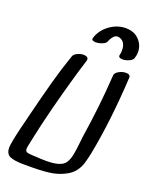

<svg xmlns="http://www.w3.org/2000/svg" viewBox="-189 -1184 969 1250"><g transform="rotate(20 295.0 -558.5)"><path d="M587 -968Q587 -948 579 -924Q574 -910 551 -900Q528 -890 507 -890Q493 -890 485.5 -895.5Q478 -901 481 -912Q485 -925 485 -945Q485 -971 475 -990Q465 -1009 442 -1017Q434 -1019 429 -1019Q412 -1019 399 -1004Q386 -989 378 -968Q374 -954 350.5 -944.5Q327 -935 305 -935Q291 -935 283.5 -940Q276 -945 279 -955Q296 -1012 348 -1050.5Q400 -1089 461 -1089L476 -1088Q525 -1084 556 -1049Q587 -1014 587 -968ZM560 -816Q591 -816 590 -793Q573 -488 526 -246Q516 -199 507 -170.5Q498 -142 479 -116Q460 -90 428 -72Q375 -42 312 -34.5Q249 -27 161 -28H134Q75 -28 43 -41Q11 -54 11 -99Q11 -109 12 -115Q21 -178 50 -290L62 -339Q99 -488 127.5 -592Q156 -696 191 -796Q196 -811 218 -821.5Q240 -832 261 -832Q275 -832 284 -826.5Q293 -821 293 -810Q293 -807 291 -799Q248 -666 187 -431Q154 -301 139 -228Q128 -180 122 -148Q120 -134 120 -131Q120 -114 131 -109Q142 -104 171 -103L195 -102Q228 -99 268 -99Q368 -99 396 -138Q413 -162 420.5 -200Q428 -238 433 -291L438 -334Q472 -551 486 -771Q487 -789 511.5 -802.5Q536 -816 560 -816Z"/></g></svg>

Font: Sedgwick Ave
Style: Regular
Weight: 400
Designer: Kevin Burke, Pedro Vergani
Foundry: Google, Inc.
Version: Version 1.000